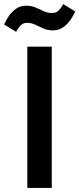

<svg xmlns="http://www.w3.org/2000/svg" viewBox="-50 -922 389 942"><path d="M84 0V-693H204V0ZM29 -766 -30 -802Q-22 -820 -7.5 -842Q7 -864 28.5 -879Q50 -894 79 -894Q105 -894 125.5 -885Q146 -876 165 -867Q184 -858 205 -858Q226 -858 238.5 -871Q251 -884 260 -902L319 -866Q311 -847 296.5 -825.5Q282 -804 260.5 -788.5Q239 -773 210 -773Q184 -773 163.5 -782Q143 -791 123.5 -800.5Q104 -810 83 -810Q63 -810 50.5 -796.5Q38 -783 29 -766Z"/></svg>

Font: Ubuntu Sans SemiBold
Style: Regular
Weight: 600
Designer: Dalton Maag Ltd
Foundry: Dalton Maag Ltd
Version: Version 1.006; ttfautohint (v1.8.4.7-5d5b)